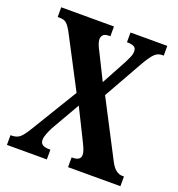

<svg xmlns="http://www.w3.org/2000/svg" viewBox="-130 -821 859 927"><g transform="rotate(20 300.0 -357.0)"><path d="M8 0V-50H13Q41 -50 57 -64.5Q73 -79 97 -119L238 -351L102 -611Q86 -641 73.5 -652.5Q61 -664 38 -664H27V-714H298V-664H294Q270 -664 261.5 -655Q253 -646 253 -633Q253 -622 258.5 -607Q264 -592 273 -576L339 -443L410 -574Q418 -590 424.5 -605Q431 -620 431 -634Q431 -652 418.5 -658Q406 -664 386 -664H383V-714H572V-664H564Q542 -664 526 -648.5Q510 -633 486 -592L371 -388L519 -103Q534 -73 550 -61.5Q566 -50 580 -50H591V0H322V-50H325Q368 -50 368 -79Q368 -90 363 -104Q358 -118 341 -152L269 -297L185 -151Q176 -134 168.5 -115Q161 -96 161 -82Q161 -66 172 -58Q183 -50 210 -50H213V0Z"/></g></svg>

Font: Noto Serif ExtraCondensed
Style: Bold
Weight: 700
Width: 2
Designer: Monotype Design Team
Foundry: Monotype Imaging Inc.
Version: Version 2.014; ttfautohint (v1.8.4.7-5d5b)